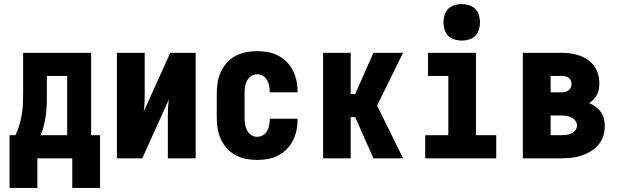

<svg xmlns="http://www.w3.org/2000/svg" viewBox="-20 -780 3040 946"><path d="M27 146V-114H56Q68 -138 75.5 -164Q83 -190 87.5 -217Q92 -244 93 -271Q94 -298 94 -325V-520H429V-114H473V146H336V0H164V146ZM181 -114H311V-406H211V-325Q211 -298 210.5 -271.5Q210 -245 206.5 -218Q203 -191 197 -165Q191 -139 181 -114Z M556 0V-520H693V-312Q693 -291 692 -270.5Q691 -250 688 -230L819 -520H944V0H807V-208Q807 -229 808 -249.5Q809 -270 812 -290L681 0Z M1247 8Q1220 8 1193 3Q1166 -2 1141.5 -15Q1117 -28 1098.5 -48.5Q1080 -69 1068.5 -93.5Q1057 -118 1052.5 -145.5Q1048 -173 1048 -200V-320Q1048 -347 1052.5 -374.5Q1057 -402 1068.5 -426.5Q1080 -451 1098.5 -471.5Q1117 -492 1141.5 -505Q1166 -518 1193 -523Q1220 -528 1247 -528Q1273 -528 1299 -523.5Q1325 -519 1348.5 -507Q1372 -495 1391 -476.5Q1410 -458 1422 -435Q1434 -412 1440 -386Q1446 -360 1446 -334V-325H1309V-329Q1309 -344 1306 -358.5Q1303 -373 1295.5 -386Q1288 -399 1275 -406.5Q1262 -414 1247 -414Q1231 -414 1217.5 -405Q1204 -396 1197 -382Q1190 -368 1187.5 -352Q1185 -336 1185 -320V-200Q1185 -184 1187.5 -168Q1190 -152 1197 -138Q1204 -124 1217.5 -115Q1231 -106 1247 -106Q1262 -106 1275 -113.5Q1288 -121 1295.5 -134Q1303 -147 1306 -161.5Q1309 -176 1309 -191V-195H1446V-186Q1446 -160 1440 -134Q1434 -108 1422 -85Q1410 -62 1391 -43.5Q1372 -25 1348.5 -13Q1325 -1 1299 3.5Q1273 8 1247 8Z M1820 0 1730 -203H1708V0H1572V-520H1708V-317H1730L1820 -520H1966L1838 -260L1966 0Z M2075 0V-114H2189V-406H2089V-520H2325V-114H2425V0ZM2255 -580Q2237 -580 2219 -585.5Q2201 -591 2188.5 -603.5Q2176 -616 2170.5 -634Q2165 -652 2165 -670Q2165 -688 2170.5 -706Q2176 -724 2188.5 -736.5Q2201 -749 2219 -754.5Q2237 -760 2255 -760Q2273 -760 2291 -754.5Q2309 -749 2321.5 -736.5Q2334 -724 2339.5 -706Q2345 -688 2345 -670Q2345 -652 2339.5 -634Q2334 -616 2321.5 -603.5Q2309 -591 2291 -585.5Q2273 -580 2255 -580Z M2556 0V-520H2745Q2768 -520 2790.5 -517Q2813 -514 2834.5 -506.5Q2856 -499 2875 -486Q2894 -473 2907.5 -454.5Q2921 -436 2927 -414Q2933 -392 2933 -369Q2933 -355 2930.5 -340.5Q2928 -326 2921.5 -313.5Q2915 -301 2905 -290.5Q2895 -280 2883 -272Q2900 -265 2915 -254Q2930 -243 2940.5 -228Q2951 -213 2955.5 -195Q2960 -177 2960 -159Q2960 -134 2952 -109.5Q2944 -85 2928 -66Q2912 -47 2890 -34Q2868 -21 2844 -13Q2820 -5 2795 -2.5Q2770 0 2745 0ZM2693 -325H2745Q2754 -325 2763.5 -327Q2773 -329 2780.5 -334.5Q2788 -340 2792 -348.5Q2796 -357 2796 -367Q2796 -376 2792 -384.5Q2788 -393 2780 -398Q2772 -403 2763 -404.5Q2754 -406 2745 -406H2693ZM2693 -114H2745Q2758 -114 2770.5 -115.5Q2783 -117 2795 -122.5Q2807 -128 2815 -138.5Q2823 -149 2823 -161Q2823 -174 2815 -185Q2807 -196 2795.5 -201.5Q2784 -207 2771 -209Q2758 -211 2745 -211H2693Z"/></svg>

Font: Iosevka Heavy
Style: Regular
Weight: 900
Monospace: yes
Designer: Belleve Invis
Foundry: Belleve Invis
Version: Version 32.5.0; ttfautohint (v1.8.4)